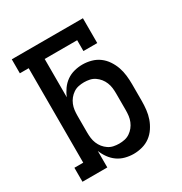

<svg xmlns="http://www.w3.org/2000/svg" viewBox="-173 -863 946 998"><g transform="rotate(-30 300.0 -363.5)"><path d="M343 8Q318 8 293 1.5Q268 -5 247.5 -19.5Q227 -34 212 -55Q197 -76 188 -99V0H39V-84H92V-651H39V-735H466V-586H383V-651H188V-421Q197 -444 212 -465Q227 -486 247.5 -500.5Q268 -515 293 -521.5Q318 -528 343 -528Q369 -528 395 -521Q421 -514 442 -498.5Q463 -483 478 -460.5Q493 -438 501.5 -413.5Q510 -389 513 -362.5Q516 -336 516 -310V-210Q516 -184 513 -157.5Q510 -131 501.5 -106.5Q493 -82 478 -59.5Q463 -37 442 -21.5Q421 -6 395 1Q369 8 343 8ZM304 -76Q321 -76 337.5 -79.5Q354 -83 368 -92.5Q382 -102 392.5 -115Q403 -128 409.5 -144Q416 -160 418 -176.5Q420 -193 420 -210V-310Q420 -327 418 -343.5Q416 -360 409.5 -376Q403 -392 392.5 -405Q382 -418 368 -427.5Q354 -437 337.5 -440.5Q321 -444 304 -444Q287 -444 270.5 -440.5Q254 -437 240 -427.5Q226 -418 215.5 -405Q205 -392 198.5 -376Q192 -360 190 -343.5Q188 -327 188 -310V-210Q188 -193 190 -176.5Q192 -160 198.5 -144Q205 -128 215.5 -115Q226 -102 240 -92.5Q254 -83 270.5 -79.5Q287 -76 304 -76Z"/></g></svg>

Font: Iosevka HT Medium Extended
Style: Regular
Weight: 500
Width: 7
Monospace: yes
Designer: Belleve Invis
Foundry: Belleve Invis
Version: Version 32.3.0; ttfautohint (v1.8.4)